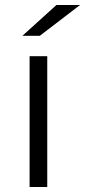

<svg xmlns="http://www.w3.org/2000/svg" viewBox="-20 -752 342 772"><path d="M99 -526H170V0H99ZM207 -732H302L140 -608H70Z"/></svg>

Font: Montserrat-Regular
Style: Regular
Weight: 400
Version: Version 7.200